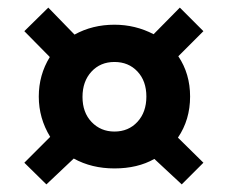

<svg xmlns="http://www.w3.org/2000/svg" viewBox="-20 -592 600 505"><path d="M44 -510 111 -442Q82 -395 82 -338Q82 -281 112 -232L44 -164L102 -107L174 -175Q221 -149 281 -149Q342 -149 386 -174L458 -107L515 -164L448 -230Q480 -277 480 -338Q480 -398 449 -444L515 -510L453 -572L384 -502Q336 -527 281 -527Q223 -527 176 -501L107 -572ZM281 -429Q318 -429 341.5 -404Q365 -379 365 -338Q365 -297 341.5 -271.5Q318 -246 281 -246Q245 -246 221 -271Q197 -296 197 -337Q197 -378 220.5 -403.5Q244 -429 281 -429Z"/></svg>

Font: RT Raleway ExtraBold
Style: Regular
Weight: 400
Designer: Matt McInerney, Pablo Impallari, Rodrigo Fuenzalida — Edited by Milan Moffatt in April 2016
Foundry: Matt McInerney, Pablo Impallari, Rodrigo Fuenzalida — Edited by Milan Moffatt in April 2016
Version: Version 3.001